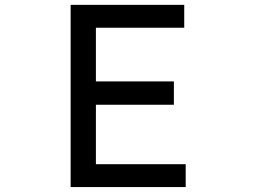

<svg xmlns="http://www.w3.org/2000/svg" viewBox="-20 -759 1040 779"><path d="M685.5 -428.7V-334H369.1V-92.8H733.4V0H266.6V-739.3H727.5V-646.5H369.1V-428.7Z"/></svg>

Font: RobotoJAA
Style: Medium
Weight: 500
Version: Version 2.05; 2016-11-05